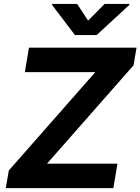

<svg xmlns="http://www.w3.org/2000/svg" viewBox="-20 -974 727 994"><path d="M379.3 -953.8H250L249.3 -948.9L367.9 -792.6H480.5L649.9 -948.9L650.6 -953.8H521.7L436.1 -867.2ZM9.9 0H566.8L588.1 -126.8H223.4L671.5 -636L686.8 -727.3H130L108.7 -600.5H473.4L25.6 -91.3Z"/></svg>

Font: TID UI
Style: Bold Italic
Weight: 700
Italic angle: -9.39999°
Designer: The TID Project Authors
Foundry: Bakken & Bæck
Version: Version 1.001;hotconv 1.0.109;makeotfexe 2.5.65596